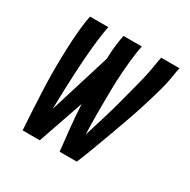

<svg xmlns="http://www.w3.org/2000/svg" viewBox="-124 -637 748 755"><g transform="rotate(30 250.0 -260.0)"><path d="M317 0H239Q233 -51 228 -102.5Q223 -154 220 -206L149 0H71Q68 -41 66 -81.5Q64 -122 62 -163Q60 -204 59.5 -245Q59 -286 60 -327.5Q61 -369 63.5 -410.5Q66 -452 72 -494L77 -520H160L155 -494Q148 -448 144 -403Q140 -358 137.5 -312.5Q135 -267 133.5 -222Q132 -177 131 -132L217 -410Q217 -431 219 -452Q221 -473 224 -494L229 -520H312L307 -494Q300 -446 296.5 -397.5Q293 -349 292.5 -301Q292 -253 292 -205Q292 -157 294 -110Q309 -158 323.5 -205.5Q338 -253 350.5 -301Q363 -349 375.5 -397.5Q388 -446 395 -494L400 -520H483L478 -494Q472 -452 460.5 -410.5Q449 -369 436 -327.5Q423 -286 408.5 -245Q394 -204 379 -163Q364 -122 349 -81.5Q334 -41 317 0Z"/></g></svg>

Font: Iosevka Term Curly Medium
Style: Italic
Weight: 500
Italic angle: -9°
Designer: Belleve Invis
Foundry: Belleve Invis
Version: Version 32.3.0